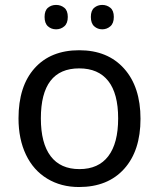

<svg xmlns="http://www.w3.org/2000/svg" viewBox="-20 -750 645 780"><path d="M146 -269Q146 -168 185.8 -115.5Q225.6 -63 302.7 -63Q379.9 -63 419.9 -115.5Q460 -168 460 -269Q460 -370.1 419.7 -421.1Q379.4 -472.2 301.8 -472.2Q146 -472.2 146 -269ZM300.8 9.8Q228 9.8 171.9 -24.2Q115.7 -58.1 85.4 -121.6Q55.2 -185.1 55.2 -269Q55.2 -399.9 120.6 -472.9Q186 -545.9 301.8 -545.9Q417.5 -545.9 484.1 -471.4Q550.8 -397 550.8 -267.3Q550.8 -137.7 484.4 -64Q418 9.8 300.8 9.8ZM362.8 -643.1Q349.1 -655.3 349.1 -681.2Q349.1 -707 362.8 -718.5Q376.5 -730 395.3 -730Q414.1 -730 428.2 -718.5Q442.4 -707 442.4 -681.2Q442.4 -655.3 428.2 -643.1Q414.1 -630.9 395.3 -630.9Q376.5 -630.9 362.8 -643.1ZM174.8 -643.1Q161.1 -655.3 161.1 -681.2Q161.1 -707 174.8 -718.5Q188.5 -730 207.8 -730Q227.1 -730 241.2 -718.5Q255.4 -707 255.4 -681.2Q255.4 -655.3 241.2 -643.1Q227.1 -630.9 207.8 -630.9Q188.5 -630.9 174.8 -643.1Z"/></svg>

Font: NotoSans
Style: Regular
Weight: 400
Designer: Monotype Design team
Foundry: Monotype Imaging Inc.
Version: Version 1.04